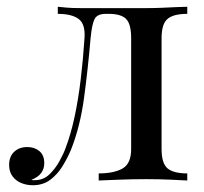

<svg xmlns="http://www.w3.org/2000/svg" viewBox="-20 -534 603 568"><path d="M534 -514V-493Q493 -493 475.5 -478Q458 -463 458 -421V-93Q458 -51 475.5 -36Q493 -21 534 -21V0Q517 -1 484 -2.5Q451 -4 412 -4Q373 -4 333.5 -2.5Q294 -1 272 0V-21Q317 -21 342.5 -35.5Q368 -50 368 -93V-421Q368 -463 353 -478Q338 -493 302 -493H293Q268 -493 260 -478Q252 -463 248 -421Q240 -328 228.5 -243.5Q217 -159 190 -91Q180 -67 165 -42.5Q150 -18 128.5 -2Q107 14 77 14Q59 14 43 7.5Q27 1 17 -12.5Q7 -26 7 -46Q7 -71 22 -85Q37 -99 61 -99Q82 -99 96.5 -87Q111 -75 111 -51Q111 -35 102 -22.5Q93 -10 73 -2Q75 -1 78.5 -1Q82 -1 83 -1Q108 -1 125.5 -17.5Q143 -34 155.5 -56.5Q168 -79 174 -96Q190 -138 201 -190Q212 -242 219 -301Q226 -360 230 -421Q233 -463 212.5 -478Q192 -493 151 -493V-514Q159 -513 176.5 -511.5Q194 -510 219 -510Q239 -510 260.5 -510Q282 -510 304 -510Q323 -510 339 -510Q355 -510 373 -510Q391 -510 413 -510Q436 -510 459.5 -511Q483 -512 503 -513Q523 -514 534 -514Z"/></svg>

Font: Playfair Display
Style: Regular
Weight: 400
Designer: Claus Eggers Sørensen
Foundry: Claus Eggers Sørensen
Version: Version 1.203